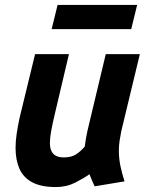

<svg xmlns="http://www.w3.org/2000/svg" viewBox="-20 -745 600 777"><path d="M206 12Q146 12 110 -7.5Q74 -27 58.5 -62.5Q43 -98 43 -147Q43 -174 47.5 -204Q52 -234 59 -267L122 -526H259L200 -276Q192 -242 187 -214.5Q182 -187 182 -166Q182 -147 188 -134Q194 -121 206.5 -114.5Q219 -108 238 -108Q269 -108 288 -120.5Q307 -133 323 -152Q325 -169 327.5 -183Q330 -197 334 -216L408 -526H546L471 -215Q467 -195 464 -175.5Q461 -156 461 -136Q461 -103 467.5 -72.5Q474 -42 484 -11L363 9Q359 1 351.5 -16.5Q344 -34 342 -40Q320 -24 284.5 -6Q249 12 206 12ZM189 -627 213 -725H535L511 -627Z"/></svg>

Font: Ubuntu Sans Mono
Style: Italic
Weight: 400
Italic angle: -13.5°
Monospace: yes
Designer: Dalton Maag Ltd
Foundry: Dalton Maag Ltd
Version: Version 1.006